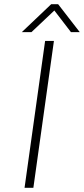

<svg xmlns="http://www.w3.org/2000/svg" viewBox="-20 -895 400 915"><path d="M195 -700H237L139 0H97ZM224 -875H257L360 -742H318L239 -845L130 -742H84Z"/></svg>

Font: Krub ExtraLight
Style: Italic
Weight: 275
Italic angle: -8°
Designer: Ekaluck Peanpanawate
Foundry: Cadson Demak Co.,Ltd.
Version: Version 1.000; ttfautohint (v1.6)